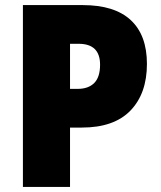

<svg xmlns="http://www.w3.org/2000/svg" viewBox="-20 -734 633 754"><path d="M70 0V-714H305Q430 -714 493.5 -655Q557 -596 557 -483Q557 -367 492.5 -300Q428 -233 301 -233H255V0ZM255 -385H285Q327 -385 350 -408Q373 -431 373 -480Q373 -562 289 -562H255Z"/></svg>

Font: Noto Sans SemiCondensed Black
Style: Regular
Weight: 900
Width: 4
Designer: Monotype Design Team
Foundry: Monotype Imaging Inc.
Version: Version 2.013; ttfautohint (v1.8.4.7-5d5b)